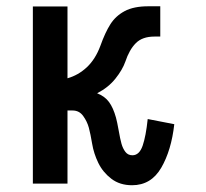

<svg xmlns="http://www.w3.org/2000/svg" viewBox="-20 -570 640 596"><path d="M266 -124Q261 -154 255.8 -173.5Q250.5 -193 238.2 -210Q226 -227 205.5 -227H189.5V0H82V-550H189.5V-327Q223 -336.5 249.5 -361.2Q276 -386 291.5 -427.5Q306.5 -469.5 322.8 -495Q339 -520.5 367 -535.5Q395 -550.5 440.5 -550.5H477.5V-456.5H459.5Q422 -456.5 401.8 -436.2Q381.5 -416 369 -378.5Q360 -353 338.2 -325.8Q316.5 -298.5 281.5 -280.5Q305.5 -271 318.5 -253.2Q331.5 -235.5 340 -205Q343.5 -192.5 348.5 -164.5Q353 -138.5 357.2 -123.5Q361.5 -108.5 369.5 -98.2Q377.5 -88 391 -88Q412.5 -88 422.8 -117.8Q433 -147.5 438.5 -200.5L521 -184.5Q512 -103.5 480.5 -49.2Q449 5 390 5Q352 5 325.8 -15Q299.5 -35 285.2 -64.2Q271 -93.5 266 -124Z"/></svg>

Font: JuliaMono SemiBold
Style: Regular
Weight: 600
Monospace: yes
Designer: cormullion
Foundry: corm
Version: Version 0.055; ttfautohint (v1.8.4)